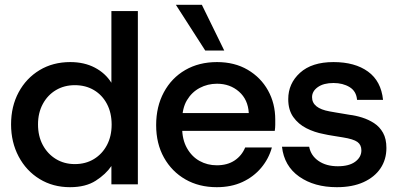

<svg xmlns="http://www.w3.org/2000/svg" viewBox="-20 -766 1664 798"><path d="M271 12Q200 12 144.5 -22Q89 -56 57.5 -115.5Q26 -175 26 -249Q26 -324 57.5 -382.5Q89 -441 144.5 -474.5Q200 -508 272 -508Q330 -508 374 -485Q418 -462 443 -422V-720H553V0H443V-76Q420 -42 378 -15Q336 12 271 12ZM291 -84Q336 -84 370.5 -105Q405 -126 424.5 -163Q444 -200 444 -248Q444 -297 424.5 -334Q405 -371 370.5 -391.5Q336 -412 291 -412Q247 -412 212.5 -391.5Q178 -371 158 -334Q138 -297 138 -249Q138 -200 158 -163Q178 -126 212.5 -105Q247 -84 291 -84Z M881 12Q807 12 750.5 -20.5Q694 -53 661.5 -111Q629 -169 629 -246Q629 -323 661 -382.5Q693 -442 750 -475Q807 -508 882 -508Q955 -508 1009.5 -476Q1064 -444 1094 -390Q1124 -336 1124 -269Q1124 -259 1124 -247.5Q1124 -236 1122 -222H710V-296H1014Q1011 -352 973.5 -385Q936 -418 882 -418Q843 -418 810 -400.5Q777 -383 757 -349.5Q737 -316 737 -264V-236Q737 -186 757 -150.5Q777 -115 809.5 -97Q842 -79 881 -79Q925 -79 955 -99Q985 -119 999 -153H1110Q1097 -106 1065.5 -68.5Q1034 -31 987.5 -9.5Q941 12 881 12ZM833 -556 711 -746H819L912 -556Z M1380 12Q1286 12 1223.5 -32Q1161 -76 1152 -156H1265Q1272 -119 1304 -97Q1336 -75 1384 -75Q1431 -75 1456.5 -94Q1482 -113 1482 -141Q1482 -164 1465.5 -176Q1449 -188 1405 -195Q1388 -198 1365 -201.5Q1342 -205 1325 -209Q1287 -216 1253.5 -233Q1220 -250 1199 -279.5Q1178 -309 1178 -354Q1178 -419 1227 -463.5Q1276 -508 1366 -508Q1455 -508 1509.5 -468.5Q1564 -429 1572 -351H1464Q1461 -387 1433 -404Q1405 -421 1366 -421Q1325 -421 1301 -404Q1277 -387 1277 -362Q1277 -316 1350 -303Q1361 -301 1375.5 -298.5Q1390 -296 1405.5 -293.5Q1421 -291 1432 -289Q1458 -286 1485 -277.5Q1512 -269 1535 -254Q1558 -239 1572 -214Q1586 -189 1586 -151Q1586 -103 1561.5 -66.5Q1537 -30 1491 -9Q1445 12 1380 12Z"/></svg>

Font: Host Grotesk Light Medium
Style: Regular
Weight: 500
Version: Version 1.003